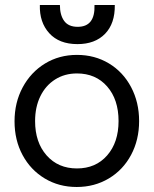

<svg xmlns="http://www.w3.org/2000/svg" viewBox="-20 -736 613 766"><path d="M38 -252Q38 -327 70.5 -387.5Q103 -448 159.5 -482.5Q216 -517 287 -517Q358 -517 414.5 -483Q471 -449 503 -388.5Q535 -328 535 -253Q535 -178 503 -118Q471 -58 414 -24Q357 10 286 10Q215 10 158.5 -24Q102 -58 70 -117.5Q38 -177 38 -252ZM453 -253Q453 -339 407.5 -391Q362 -443 287 -443Q238 -443 200 -419Q162 -395 141 -352Q120 -309 120 -253Q120 -168 166 -116Q212 -64 287 -64Q362 -64 407.5 -116Q453 -168 453 -253ZM139 -716H219Q219 -676 236 -652.5Q253 -629 290 -629Q360 -629 357 -716H438Q439 -642 399 -601Q359 -560 289 -560Q216 -560 176.5 -603.5Q137 -647 139 -716Z"/></svg>

Font: Bellota
Style: Bold
Weight: 700
Designer: Kemie Guaida
Foundry: Kemie Guaida
Version: Version 4.001